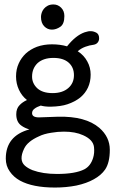

<svg xmlns="http://www.w3.org/2000/svg" viewBox="-20 -630 513 862"><path d="M164 -554Q164 -562 167 -572Q170 -582 177 -590.5Q184 -599 194.5 -604.5Q205 -610 220 -610Q240 -610 254.5 -595.5Q269 -581 269 -558Q269 -522 250.5 -509.5Q232 -497 213 -497Q193 -497 178.5 -512Q164 -527 164 -554ZM283 -162Q254 -152 207 -151Q180 -151 163 -156Q145 -150 135 -142Q124 -134 124 -122Q124 -103 155 -103Q231 -106 240 -106Q364 -109 426 -56Q473 -15 473 42.5Q473 100 452 131Q434 157 401 175Q369 193 323 203Q277 212 227 212Q127 212 70 181Q41 165 24 140Q6 115 6 82Q6 -20 112 -49Q91 -55 76 -66Q53 -82 53 -117Q53 -143 68 -158Q80 -171 101 -181Q78 -199 65 -227Q52 -255 52 -287Q52 -319 64 -345Q75 -370 96 -390Q117 -409 146 -420Q177 -431 213 -431Q250 -431 281 -422Q320 -471 360 -485Q378 -491 388 -490Q400 -490 413 -483Q425 -476 425 -458Q425 -447 418.5 -439Q412 -431 400 -429Q382 -427 363 -420Q344 -413 329 -400Q357 -382 372 -354Q387 -327 387 -295Q387 -263 375 -237Q363 -211 340 -192Q316 -173 283 -162ZM353 -23Q318 -39 267 -39Q239 -39 210 -34Q177 -29 155 -18Q103 5 88 38Q64 88 91 113Q104 125 126 134Q172 151 236 151Q318 151 359 130Q387 115 398 79Q405 57 402 30Q398 -3 353 -23ZM288 -349Q264 -370 220 -370Q175 -370 149 -347Q124 -323 124 -286Q124 -256 147 -234Q171 -212 216 -212Q261 -212 287 -235Q312 -257 312 -292.5Q312 -328 288 -349Z"/></svg>

Font: Scratch Savers
Style: Book
Weight: 400
Designer: Pablo Impallari, Rodrigo Fuenzalida, Brenda Gallo
Foundry: Pablo Impallari, Rodrigo Fuenzalida, Brenda Gallo
Version: Version 4.0b1